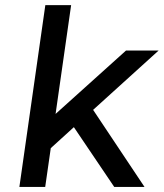

<svg xmlns="http://www.w3.org/2000/svg" viewBox="-20 -739 647 759"><path d="M606.9 -539.1H478L199.7 -288.6L261.2 -718.8H159.2L56.6 0H158.7L180.7 -153.3L272 -236.3L431.6 0H551.3L348.1 -304.7Z"/></svg>

Font: Winston
Style: Italic
Weight: 400
Italic angle: -8.13011°
Designer: Vernon Adams, Kim Jin-seong, David Berlow, Cristiano Sobral
Foundry: The Winston Project Authors
Version: Version 3.004